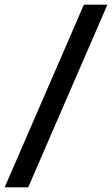

<svg xmlns="http://www.w3.org/2000/svg" viewBox="-75 -756 481 824"><path d="M-55 48 285 -736H386L46 48Z"/></svg>

Font: Archivo SemiExpanded
Style: Bold Italic
Weight: 700
Width: 6
Italic angle: -10°
Designer: Hector Gatti
Foundry: Omnibus-Type
Version: Version 2.001